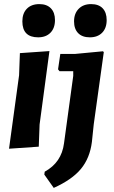

<svg xmlns="http://www.w3.org/2000/svg" viewBox="-20 -721 554 936"><path d="M172 -701Q208 -701 228 -680.5Q248 -660 248 -623Q248 -584 226 -561.5Q204 -539 166 -539Q89 -539 89 -617Q89 -656 111 -678.5Q133 -701 172 -701ZM424 -701Q461 -701 480.5 -680.5Q500 -660 500 -623Q500 -584 478 -561.5Q456 -539 418 -539Q381 -539 361 -559.5Q341 -580 341 -617Q341 -655 363.5 -678Q386 -701 424 -701ZM221 -472 173 -114 169 -6 24 4 73 -354 77 -462ZM482 -471 486 -467 437 -115 428 -29Q418 50 374.5 102.5Q331 155 242 195L196 130L198 116Q280 71 292 -22L337 -351V-374H270L263 -383L274 -458H345Z"/></svg>

Font: Alegreya Sans ExtraBold
Style: Italic
Weight: 800
Italic angle: -7°
Designer: Juan Pablo del Peral
Foundry: Huerta Tipografica
Version: Version 2.007